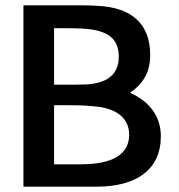

<svg xmlns="http://www.w3.org/2000/svg" viewBox="-20 -711 672 721"><path d="M68 -10H343C492 -10 584 -74 584 -199C584 -276 540 -326 482 -356L468 -363L482 -373C520 -402 544 -444 544 -504C544 -621 475 -683 347 -689C330 -690 312 -691 294 -691H68ZM283 -94H183V-316H223C253 -316 292 -316 330 -312C406 -307 465 -275 465 -205C465 -113 369 -94 283 -94ZM426 -498C426 -426 375 -398 305 -394C281 -393 256 -393 231 -393H183V-605H231C331 -605 426 -600 426 -498Z"/></svg>

Font: Bluebird
Style: LiExt
Weight: 300
Designer: Jasper
Foundry: Cannot Into Space Fonts
Version: Version 0.98